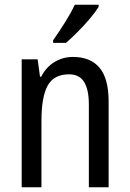

<svg xmlns="http://www.w3.org/2000/svg" viewBox="-20 -786 545 806"><path d="M286 -547Q360 -547 398 -501.5Q436 -456 436 -360V0H353V-347Q353 -410 333 -442Q313 -474 270 -474Q206 -474 180 -426.5Q154 -379 154 -279V0H71V-537H138L148 -464H153Q173 -504 208.5 -525.5Q244 -547 286 -547ZM394 -757Q381 -736 357 -707.5Q333 -679 305.5 -651.5Q278 -624 257 -606H203V-617Q229 -654 253.5 -693Q278 -732 294 -766H394Z"/></svg>

Font: Noto Sans Tamil Condensed
Style: Regular
Weight: 400
Width: 3
Designer: Jelle Bosma - Monotype Design Team
Foundry: Monotype Imaging Inc.
Version: Version 2.004; ttfautohint (v1.8.4.7-5d5b)